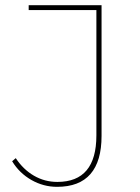

<svg xmlns="http://www.w3.org/2000/svg" viewBox="-20 -720 540 743"><path d="M201 3Q148 3 101.5 -23.5Q55 -50 27 -96L41 -108Q70 -64 111.5 -40Q153 -16 202 -16Q353 -16 353 -196V-681H91V-700H373V-194Q373 -96 330 -46.5Q287 3 201 3Z"/></svg>

Font: Montserrat Thin
Style: Regular
Weight: 100
Designer: Julieta Ulanovsky
Foundry: Julieta Ulanovsky
Version: Version 9.000